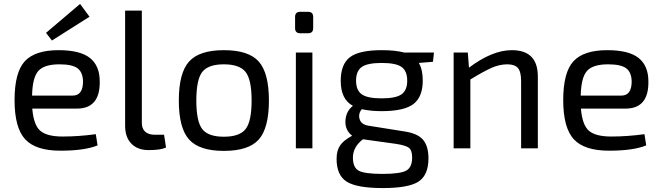

<svg xmlns="http://www.w3.org/2000/svg" viewBox="-20 -754 3366 976"><path d="M244 -548 214 -587 387 -734 435 -669ZM371 -202H144Q151 -118 185 -89Q219 -60 298 -60Q381 -60 467 -72L476 -15Q411 12 287 12Q161 12 107.5 -46.5Q54 -105 54 -245Q54 -386 106 -442.5Q158 -499 278 -499Q387 -499 437 -459.5Q487 -420 487 -340Q489 -202 371 -202ZM143 -268H349Q402 -268 402 -340Q401 -387 374 -407Q347 -427 282 -427Q205 -427 175 -393.5Q145 -360 143 -268Z M701 -700V-134Q700 -102 717 -85.5Q734 -69 767 -69H814L824 -4Q797 9 735 9Q680 9 648 -23.5Q616 -56 616 -115V-700Z M1118 -499Q1244 -499 1295.5 -441Q1347 -383 1347 -243Q1347 -103 1295.5 -45Q1244 13 1118 13Q993 13 941 -45Q889 -103 889 -243Q889 -383 941 -441Q993 -499 1118 -499ZM1228.5 -388Q1198 -427 1118 -427Q1038 -427 1008 -388Q978 -349 978 -243Q978 -137 1008 -98Q1038 -59 1118 -59Q1198 -59 1228.5 -98Q1259 -137 1259 -243Q1259 -349 1228.5 -388Z M1506 -694H1546Q1572 -694 1572 -668V-611Q1572 -585 1546 -585H1506Q1480 -585 1480 -611V-668Q1480 -694 1506 -694ZM1568 0H1484V-487H1568Z M2181 -440 2109 -434Q2129 -401 2129 -344Q2129 -262 2082 -225.5Q2035 -189 1920 -189Q1864 -189 1819 -199Q1800 -176 1808 -148.5Q1816 -121 1853 -115L2035 -86Q2103 -76 2130.5 -43.5Q2158 -11 2158 51Q2158 136 2107.5 169Q2057 202 1926 202Q1794 202 1742.5 169.5Q1691 137 1691 54Q1691 11 1709 -15Q1727 -41 1770 -64Q1733 -93 1736 -141Q1739 -189 1774 -216Q1712 -249 1712 -343Q1712 -427 1758.5 -463Q1805 -499 1921 -499Q1990 -499 2034 -487H2186ZM1920 -434Q1848 -434 1819 -413.5Q1790 -393 1790 -344Q1790 -295 1819 -274.5Q1848 -254 1920 -254Q1992 -254 2021 -274.5Q2050 -295 2050 -344Q2050 -393 2021.5 -413.5Q1993 -434 1920 -434ZM1991 -23 1825 -46Q1774 -7 1774 47Q1774 98 1804 114Q1834 130 1925 130Q2014 130 2044.5 113.5Q2075 97 2075 47Q2075 11 2059.5 -2Q2044 -15 1991 -23Z M2358 -487 2364 -410Q2482 -499 2582 -499Q2714 -499 2714 -365V0H2629V-341Q2629 -389 2613 -408Q2597 -427 2559 -427Q2519 -427 2478.5 -409Q2438 -391 2371 -350V0H2286V-487Z M3160 -202H2933Q2940 -118 2974 -89Q3008 -60 3087 -60Q3170 -60 3256 -72L3265 -15Q3200 12 3076 12Q2950 12 2896.5 -46.5Q2843 -105 2843 -245Q2843 -386 2895 -442.5Q2947 -499 3067 -499Q3176 -499 3226 -459.5Q3276 -420 3276 -340Q3278 -202 3160 -202ZM2932 -268H3138Q3191 -268 3191 -340Q3190 -387 3163 -407Q3136 -427 3071 -427Q2994 -427 2964 -393.5Q2934 -360 2932 -268Z"/></svg>

Font: Exo 2.0
Style: Regular
Weight: 400
Designer: Natanael Gama
Version: Version 1.001;PS 001.001;hotconv 1.0.70;makeotf.lib2.5.58329